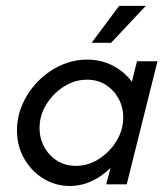

<svg xmlns="http://www.w3.org/2000/svg" viewBox="-20 -624 568 650"><path d="M216 5.6Q168.1 5.6 127.4 -19.1Q86.8 -43.8 62.2 -86.5Q37.5 -129.2 37.5 -182.6Q37.5 -229.9 56.9 -272.9Q76.4 -316 109.7 -349.7Q143.1 -383.3 185.8 -402.8Q228.5 -422.2 275 -422.2Q322.2 -422.2 361.5 -402.1Q400.7 -381.9 426.4 -347.2L443.8 -416.7H513.2L409 0H339.6L354.2 -55.6Q326.4 -27.8 291 -11.1Q255.6 5.6 216 5.6ZM236.8 -62.5Q278.5 -62.5 314.9 -85.8Q351.4 -109 374.3 -146.5Q397.2 -184 397.2 -226.4Q397.2 -261.1 381.6 -289.9Q366 -318.8 338.5 -336.5Q311.1 -354.2 274.3 -354.2Q232.6 -354.2 196.2 -330.9Q159.7 -307.6 136.8 -270.5Q113.9 -233.3 113.9 -190.3Q113.9 -156.2 129.5 -127.1Q145.1 -97.9 172.9 -80.2Q200.7 -62.5 236.8 -62.5ZM290.3 -479.2 383.3 -604.2H473.6L356.2 -479.2Z"/></svg>

Font: Afacad
Style: Italic
Weight: 400
Italic angle: -14°
Designer: Kristian Moeller
Foundry: Dicotype
Version: Version 1.000